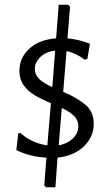

<svg xmlns="http://www.w3.org/2000/svg" viewBox="-20 -662 468 811"><path d="M223 4 214 129H175L167 122L176 4Q106 0 49 -28L57 -98L66 -101Q89 -79 119 -65.5Q149 -52 180 -48L195 -226Q153 -244 126 -260Q99 -276 80.5 -301.5Q62 -327 62 -363Q62 -418 104 -456.5Q146 -495 217 -500L228 -642H267L276 -634L265 -500Q316 -495 360 -477L349 -413L338 -410Q299 -439 261 -446L247 -274Q308 -248 342 -218.5Q376 -189 376 -139Q376 -85 335 -44.5Q294 -4 223 4ZM201 -294 213 -448Q174 -444 150.5 -421Q127 -398 127 -371Q127 -346 146 -328Q165 -310 201 -294ZM311 -128Q311 -154 293 -172Q275 -190 241 -206L228 -48Q265 -55 288 -77.5Q311 -100 311 -128Z"/></svg>

Font: Alegreya Sans
Style: Regular
Weight: 400
Designer: Juan Pablo del Peral
Foundry: Huerta Tipografica
Version: Version 2.008; ttfautohint (v1.6)